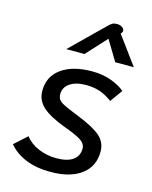

<svg xmlns="http://www.w3.org/2000/svg" viewBox="-113 -813 711 898"><g transform="rotate(15 242.5 -364.5)"><path d="M16 -70 77 -125Q100 -94 141 -76.5Q182 -59 228 -59Q281 -59 308.5 -78.5Q336 -98 336 -134Q336 -156 314.5 -171.5Q293 -187 230 -210Q154 -238 119 -269.5Q84 -301 84 -347Q84 -417 138.5 -456Q193 -495 287 -495Q336 -495 377 -480.5Q418 -466 446 -443L403 -383Q372 -406 342 -416Q312 -426 276 -426Q227 -426 198 -406.5Q169 -387 169 -353Q169 -328 191 -314.5Q213 -301 277 -276Q355 -245 388 -216Q421 -187 421 -142Q421 -70 367 -30Q313 10 218 10Q150 10 98.5 -11Q47 -32 16 -70ZM296 -715Q310 -729 318.5 -734Q327 -739 340 -739Q357 -739 367 -731.5Q377 -724 377 -715Q377 -711 373 -705L369 -700L469 -564H379L320 -662L230 -564H142Z"/></g></svg>

Font: Niramit
Style: Italic
Weight: 400
Italic angle: -10°
Version: Version 1.000; ttfautohint (v1.6)